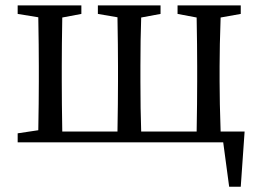

<svg xmlns="http://www.w3.org/2000/svg" viewBox="-20 -539 981 727"><path d="M815.4 -41H906.2L891.6 168H847.7L825.2 0H46.9V-34.2L125 -45.9Q127 -155.3 127 -230.5V-289.1Q127 -362.3 125 -473.6L46.9 -486.3V-518.6H288.1V-486.3L215.8 -472.7Q213.9 -363.3 213.9 -289.1V-230.5Q213.9 -152.3 215.8 -41H424.8Q426.8 -152.3 426.8 -230.5V-289.1Q426.8 -362.3 424.8 -473.6L350.6 -486.3V-518.6H587.9V-486.3L514.6 -472.7Q511.7 -390.6 511.7 -289.1V-230.5Q511.7 -125 514.6 -41H724.6Q726.6 -152.3 726.6 -230.5V-289.1Q726.6 -363.3 724.6 -472.7L652.3 -486.3V-518.6H891.6V-486.3L815.4 -472.7Q811.5 -363.3 811.5 -289.1V-230.5Q811.5 -152.3 815.4 -41Z"/></svg>

Font: GenYoMin TW TTF Medium
Style: Regular
Weight: 500
Version: Version 1.300